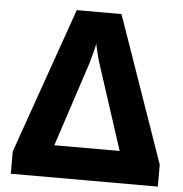

<svg xmlns="http://www.w3.org/2000/svg" viewBox="-52 -768 778 817"><g transform="rotate(5 337.5 -359.0)"><path d="M652 -94V0H24V-95L243 -718H434ZM359 -500Q355 -511 347.5 -541Q340 -571 338 -584Q337 -573 329.5 -545Q322 -517 317 -499L198 -137H477Z"/></g></svg>

Font: Noto Sans UI ExtraBold
Style: Regular
Weight: 800
Designer: Monotype Design Team
Foundry: Monotype Imaging Inc.
Version: Version 1.001